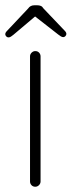

<svg xmlns="http://www.w3.org/2000/svg" viewBox="-31 -709 272 729"><path d="M123 -495V-20Q123 -12 117 -6Q111 0 103 0Q94 0 88.5 -6Q83 -12 83 -20V-495Q83 -503 89 -509Q95 -515 103 -515Q112 -515 117.5 -509Q123 -503 123 -495ZM99 -649 110 -653 20 -577Q15 -573 10.5 -570Q6 -567 1 -567Q-4 -567 -7.5 -571Q-11 -575 -11 -579Q-11 -582 -9.5 -585Q-8 -588 -5 -591L76 -677Q84 -689 100 -689H110Q118 -689 124 -686.5Q130 -684 134 -677L215 -592Q218 -589 219.5 -586Q221 -583 221 -580Q221 -576 217.5 -572Q214 -568 209 -568Q205 -568 200 -571Q195 -574 190 -578Z"/></svg>

Font: Quicksand Variable Light
Style: Regular
Weight: 300
Designer: Andrew Paglinawan
Foundry: Andrew Paglinawan
Version: Version 3.004